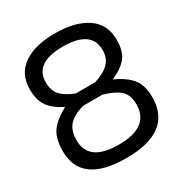

<svg xmlns="http://www.w3.org/2000/svg" viewBox="-162 -785 854 909"><g transform="rotate(-30 265.0 -330.5)"><path d="M507 -499Q507 -437 482 -404.5Q457 -372 397 -345Q457 -318 487 -281.5Q517 -245 517 -179Q517 10 268 10Q22 10 22 -168Q22 -239 49.5 -276Q77 -313 136 -345Q82 -372 57.5 -406.5Q33 -441 33 -500Q33 -584 95.5 -627.5Q158 -671 268 -671Q378 -671 442.5 -627.5Q507 -584 507 -499ZM268 -63Q435 -63 435 -187Q435 -240 405.5 -265.5Q376 -291 318 -307H213Q158 -292 131 -263Q104 -234 104 -181Q104 -63 268 -63ZM269 -598Q115 -598 115 -491Q115 -447 138.5 -420.5Q162 -394 213 -375H318Q372 -392 398.5 -419Q425 -446 425 -490Q425 -598 269 -598Z"/></g></svg>

Font: TitilliumText22L Rg
Style: Regular
Weight: 400
Designer: Campivisivi
Foundry: Campivisivi
Version: 1.000